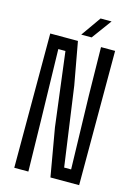

<svg xmlns="http://www.w3.org/2000/svg" viewBox="-140 -1032 786 1105"><g transform="rotate(15 253.0 -479.0)"><path d="M59.5 0V-800H224.5L270.5 -546.5L336.5 -75.5H378L366.5 -512.5L362 -800H446V0H275L225.5 -285L170 -725.5H127.5L137.5 -300L143.5 0ZM233.5 -840 317 -958.5H382.5L295.5 -840Z"/></g></svg>

Font: Big Shoulders
Style: Regular
Weight: 400
Designer: Patric King
Foundry: XO Type Co
Version: Version 2.002